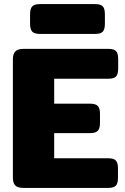

<svg xmlns="http://www.w3.org/2000/svg" viewBox="-20 -919 611 939"><path d="M127 -803V-849Q127 -876 137.5 -887.5Q148 -899 176 -899H445Q473 -899 483 -887.5Q493 -876 493 -849V-803Q493 -776 483 -764.5Q473 -753 445 -753H176Q148 -753 137.5 -764.5Q127 -776 127 -803ZM43 -50V-629Q43 -655 55 -667.5Q67 -680 95 -680H510Q538 -680 548 -668.5Q558 -657 558 -630V-584Q558 -557 548 -545.5Q538 -534 510 -534H245V-412H420Q448 -412 458.5 -400.5Q469 -389 469 -362V-318Q469 -291 458.5 -279.5Q448 -268 420 -268H245V-145H509Q537 -145 547 -133.5Q557 -122 557 -95V-49Q557 -23 547 -11.5Q537 0 509 0H95Q66 0 54.5 -12Q43 -24 43 -50Z"/></svg>

Font: Mitr SemiBold
Style: Regular
Weight: 600
Designer: Thanarat Vachiruckul
Foundry: Cadson Demak
Version: Version 1.003